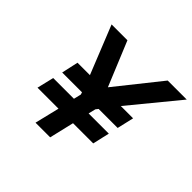

<svg xmlns="http://www.w3.org/2000/svg" viewBox="-157 -844 1028 1028"><g transform="rotate(45 357.0 -330.0)"><path d="M290 -291 294 -278 284 -236H127L104 -140H263L229 0H340L373 -140H526L548 -236H395L405 -277L416 -291H560L582 -386H489L714 -660H570L369 -408L265 -660H145L255 -386H161L140 -291Z"/></g></svg>

Font: RazerF5 SemiBold
Style: Italic
Weight: 600
Foundry: Razer Inc.
Version: Version 2